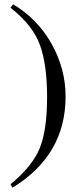

<svg xmlns="http://www.w3.org/2000/svg" viewBox="-20 -696 373 893"><path d="M29 -660 41 -676Q155 -608 220 -492Q285 -376 285 -247Q285 26 38 177L29 161Q132 76 165.5 -8.5Q199 -93 199 -244Q199 -396 165.5 -487.5Q132 -579 29 -660Z"/></svg>

Font: STIX Math
Style: Regular
Weight: 400
Designer: MicroPress Inc., with final additions and corrections provided by Coen Hoffman, Elsevier (retired)
Version: Version 1.1.1